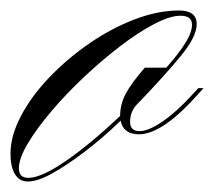

<svg xmlns="http://www.w3.org/2000/svg" viewBox="-76 -337 408 366"><path d="M-23 9Q-39 9 -47.5 -5Q-56 -19 -56 -44Q-56 -78 -36 -116Q-16 -154 18 -189.5Q52 -225 94 -254Q136 -283 180.5 -300Q225 -317 265 -317Q299 -317 299 -291Q299 -267 268 -229.5Q237 -192 190 -143Q187 -140 185 -138Q172 -124 172 -105Q172 -87 190 -87Q207 -87 234 -105.5Q261 -124 290 -156L302 -169H312L303 -159Q234 -81 189 -81Q159 -81 154 -107Q121 -75 87 -49Q53 -23 24.5 -7Q-4 9 -23 9ZM-22 2Q3 2 50 -30.5Q97 -63 153 -116Q153 -138 163.5 -158Q174 -178 200 -208H241Q264 -234 277 -254.5Q290 -275 290 -290Q290 -307 268 -307Q248 -307 217.5 -291Q187 -275 152.5 -248.5Q118 -222 84 -190Q50 -158 22 -125Q-6 -92 -23 -63.5Q-40 -35 -40 -16Q-40 2 -22 2Z"/></svg>

Font: Ballet 16pt
Style: Regular
Weight: 400
Designer: Maximiliano R. Sproviero
Foundry: Omnibus-Type
Version: Version 1.100; ttfautohint (v1.8.3)